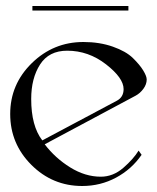

<svg xmlns="http://www.w3.org/2000/svg" viewBox="-20 -620 522 640"><path d="M88 -600H408V-585H88ZM442 -118 452 -104Q419 -56 367 -28Q315 0 254 0Q155 0 84.5 -70.5Q14 -141 14 -240Q14 -339 86 -409.5Q158 -480 258 -480Q312 -480 356 -464.5Q400 -449 423 -426.5Q446 -404 457.5 -385Q469 -366 469 -355Q469 -339 458 -324Q447 -309 432 -301L129 -139Q164 -93 214 -62Q264 -31 316 -31Q357 -31 391 -60.5Q425 -90 442 -118ZM204 -451Q143 -451 113.5 -405Q84 -359 84 -290Q84 -200 121 -152L369 -284Q392 -296 392 -323Q392 -360 333.5 -405.5Q275 -451 204 -451Z"/></svg>

Font: kawoszeh
Style: Medium
Weight: 500
Version: Version 000.030